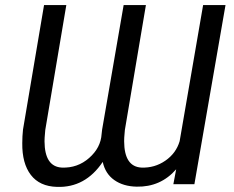

<svg xmlns="http://www.w3.org/2000/svg" viewBox="-20 -731 928 762"><path d="M679.2 -59.1Q617.2 11.7 522.5 9.8Q469.2 8.8 433.6 -16.4Q397.9 -41.5 387.7 -88.4Q318.4 14.6 206.1 10.7Q137.2 8.8 102.3 -36.9Q67.4 -82.5 68.4 -163.1Q68.4 -189.9 71.3 -216.8L154.8 -710.9H243.2L159.7 -215.3L157.2 -185.5L156.7 -170.4Q157.2 -69.3 225.6 -65.9Q287.6 -63.5 333.7 -104Q379.9 -144.5 383.3 -199.2L385.3 -216.8L470.7 -710.9H559.1L475.6 -215.3L473.1 -185.5L472.7 -170.4Q473.1 -69.3 541.5 -65.9Q593.8 -64 636.2 -93.3Q678.7 -122.6 692.9 -170.4L786.1 -710.9H875L751.5 0H668Z"/></svg>

Font: Roboto
Style: Italic
Weight: 400
Italic angle: -12°
Designer: Google
Version: Version 2.134; 2016; ttfautohint (v1.6)